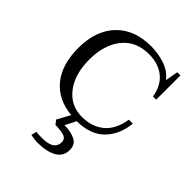

<svg xmlns="http://www.w3.org/2000/svg" viewBox="-200 -581 890 890"><g transform="rotate(45 245.0 -135.5)"><path d="M264 10 237 63Q279 63 307.5 77Q336 91 336 127Q336 169 300.5 189Q265 209 206 209Q182 209 160 203L167 177Q178 179 207 179Q284 179 284 128Q284 105 261.5 98.5Q239 92 207 92L191 72L226 8Q132 -1 80.5 -64Q29 -127 29 -235Q29 -349 91 -414.5Q153 -480 263 -480Q309 -480 352.5 -465.5Q396 -451 422 -417L433 -480H454V-321H433Q423 -383 383 -415Q343 -447 282 -447Q197 -447 150 -388.5Q103 -330 103 -234Q103 -137 148 -79Q193 -21 266 -21Q332 -21 375 -56.5Q418 -92 430 -166H456Q448 -87 400.5 -39Q353 9 264 10Z"/></g></svg>

Font: Taviraj Light
Style: Regular
Weight: 300
Designer: Katatrad Team
Foundry: CadsonDemak
Version: Version 1.001